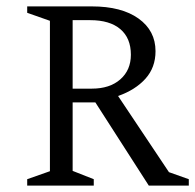

<svg xmlns="http://www.w3.org/2000/svg" viewBox="-20 -580 610 600"><path d="M65 0V-20L136 -45V-515L65 -540V-560H267Q360 -560 413 -522Q466 -484 466 -420Q466 -369 434.5 -334Q403 -299 349 -280L508 -42L570 -20V0H445L278 -260H207V-46L273 -20V0ZM262 -517H207V-303H267Q323 -303 356 -332Q389 -361 389 -409Q389 -461 356 -489Q323 -517 262 -517Z"/></svg>

Font: Spectral SC Light
Style: Regular
Weight: 300
Designer: Jean-Baptiste Levee
Foundry: Production Type
Version: Version 2.001